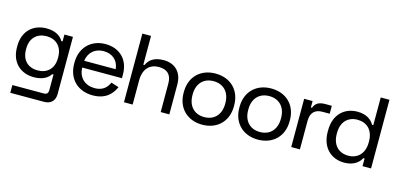

<svg xmlns="http://www.w3.org/2000/svg" viewBox="-77 -1195 3912 1891"><g transform="rotate(15 1879.0 -250.0)"><path d="M533 91.5V-492H446V-422H433C411.5 -462 360.5 -505.5 262 -505.5C132.5 -505.5 27 -422 27 -263V-250.5C27 -92.5 131.5 -8 262 -8C360.5 -8 408 -48.5 431 -84H444V76C444 105.5 431 121 399 121H79.5V200H423.5C493 200 533 159 533 91.5ZM281.5 -431C374.5 -431 444.5 -372.5 444.5 -260.5V-252.5C444.5 -140 375.5 -82.5 281.5 -82.5C187.5 -82.5 118.5 -140 118.5 -252.5V-260.5C118.5 -372.5 188 -431 281.5 -431Z M868.5 14.5C1004.5 14.5 1065 -60.5 1094.5 -129.5L1016 -154.5C992 -101 951 -59 869 -59C774 -59 702 -118 699.5 -223.5H1104.5V-263C1104.5 -413.5 1006 -506.5 862.5 -506.5C715.5 -506.5 613 -404 613 -252.5V-240.5C613 -88.5 713 14.5 868.5 14.5ZM701 -293C712.5 -381.5 777 -434.5 862.5 -434.5C951.5 -434.5 1014.5 -381.5 1022 -293Z M1185 0H1273.5V-247C1273.5 -366.5 1338 -424.5 1429 -424.5C1509 -424.5 1559.5 -385 1559.5 -291.5V0H1647.5V-304C1647.5 -434 1567.5 -502 1457 -502C1356.5 -502 1308.5 -458.5 1285 -406H1273.5V-700H1185Z M1985 14.5C2137 14.5 2241.5 -86.5 2241.5 -240.5V-251.5C2241.5 -406.5 2137 -506.5 1985 -506.5C1833.5 -506.5 1728.5 -406.5 1728.5 -251.5V-240.5C1728.5 -86.5 1833.5 14.5 1985 14.5ZM1985 -63C1883 -63 1818.5 -132.5 1818.5 -242.5V-250.5C1818.5 -360 1883 -429 1985 -429C2087.5 -429 2152 -360 2152 -250.5V-242.5C2152 -132.5 2087.5 -63 1985 -63Z M2553 14.5C2705 14.5 2809.5 -86.5 2809.5 -240.5V-251.5C2809.5 -406.5 2705 -506.5 2553 -506.5C2401.5 -506.5 2296.5 -406.5 2296.5 -251.5V-240.5C2296.5 -86.5 2401.5 14.5 2553 14.5ZM2553 -63C2451 -63 2386.5 -132.5 2386.5 -242.5V-250.5C2386.5 -360 2451 -429 2553 -429C2655.5 -429 2720 -360 2720 -250.5V-242.5C2720 -132.5 2655.5 -63 2553 -63Z M2890.5 0H2979V-290.5C2979 -376 3023.5 -415 3097 -415H3171.5V-496H3104.5C3040 -496 3005 -474 2988 -426.5H2976.5V-492H2890.5Z M3704.5 0V-700H3615.5V-417.5H3602.5C3581.5 -458.5 3530 -505.5 3432.5 -505.5C3302 -505.5 3198.5 -418 3198.5 -252.5V-239.5C3198.5 -73.5 3303 13.5 3432.5 13.5C3530 13.5 3582.5 -33.5 3604.5 -78H3617.5V0ZM3453 -63C3359 -63 3290 -124.5 3290 -242.5V-250.5C3290 -368 3359 -429 3453 -429C3547 -429 3616 -368 3616 -250.5V-242.5C3616 -124.5 3547 -63 3453 -63Z"/></g></svg>

Font: MCL Standard
Style: Regular
Weight: 400
Designer: Květoslav Bartoš
Foundry: Florian Karsten
Version: Version 1.001;Glyphs 3.2.3 (3260)